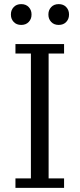

<svg xmlns="http://www.w3.org/2000/svg" viewBox="-20 -912 386 932"><path d="M55 -46H130V-652H55V-698H291V-652H216V-46H291V0H55ZM83 -791Q60 -791 46.5 -805.5Q33 -820 33 -840V-843Q33 -863 46.5 -877.5Q60 -892 83 -892Q106 -892 119.5 -877.5Q133 -863 133 -843V-840Q133 -820 119.5 -805.5Q106 -791 83 -791ZM265 -791Q242 -791 228.5 -805.5Q215 -820 215 -840V-843Q215 -863 228.5 -877.5Q242 -892 265 -892Q288 -892 301.5 -877.5Q315 -863 315 -843V-840Q315 -820 301.5 -805.5Q288 -791 265 -791Z"/></svg>

Font: IBM Plex Serif
Style: Regular
Weight: 400
Designer: Mike Abbink, Paul van der Laan, Pieter van Rosmalen
Foundry: Bold Monday
Version: Version 2.6